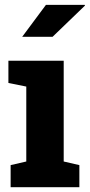

<svg xmlns="http://www.w3.org/2000/svg" viewBox="-20 -782 375 802"><path d="M24.4 0V-92.3L89.8 -107.4V-420.4L15.1 -435.5V-528.3H246.1V-107.4L311.5 -92.3V0ZM72.8 -628.4 171.9 -761.7H334L335 -758.8L199.7 -628.4Z"/></svg>

Font: Roboto Slab ExtraBold
Style: Regular
Weight: 800
Designer: Google
Version: Version 2.001; ttfautohint (v1.8.3)